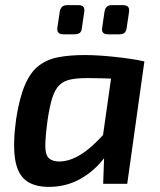

<svg xmlns="http://www.w3.org/2000/svg" viewBox="-20 -718 625 750"><path d="M311 -503Q337 -503 368.5 -501Q400 -499 432 -495.5Q464 -492 493.5 -487.5Q523 -483 544 -478L470 -409Q424 -411 386.5 -412Q349 -413 322 -413Q282 -413 255.5 -407.5Q229 -402 212 -385.5Q195 -369 184.5 -336.5Q174 -304 166 -250Q157 -183 157 -148Q157 -113 171 -100Q185 -87 214 -87Q245 -88 277 -104Q309 -120 342 -150Q375 -180 408 -220L430 -175Q408 -122 370 -80Q332 -38 283 -13.5Q234 11 176 12Q114 13 80.5 -13.5Q47 -40 38.5 -99.5Q30 -159 43 -253Q56 -337 78 -387.5Q100 -438 133 -462.5Q166 -487 210.5 -495Q255 -503 311 -503ZM424 -483 544 -478 477 0H383L387 -113L373 -124ZM285 -698Q301 -698 306 -691Q311 -684 309 -671L300 -610Q299 -596 292 -590Q285 -584 271 -584H227Q201 -584 204 -609L213 -670Q215 -684 222 -691Q229 -698 244 -698ZM459 -698Q475 -698 480.5 -691Q486 -684 484 -671L475 -610Q473 -596 466.5 -590Q460 -584 446 -584H402Q375 -584 379 -609L388 -671Q390 -685 397 -691.5Q404 -698 418 -698Z"/></svg>

Font: Exo 2 SemiBold
Style: Italic
Weight: 600
Italic angle: -8°
Designer: Natanael Gama
Foundry: Natanael Gama
Version: Version 2.010